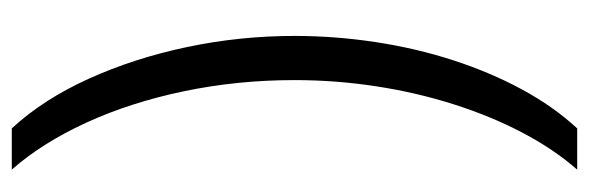

<svg xmlns="http://www.w3.org/2000/svg" viewBox="-357 -476 1000 326"><g transform="rotate(-90 143.0 -313.0)"><path d="M88 -793Q137 -740 172 -663Q207 -586 226 -496Q245 -406 245 -313Q245 -244 234.5 -175Q224 -106 203.5 -43Q183 20 154 73.5Q125 127 88 167H18Q53 127 81 73.5Q109 20 129 -43Q149 -106 159.5 -174.5Q170 -243 170 -313Q170 -410 151 -501Q132 -592 97.5 -667Q63 -742 18 -793Z"/></g></svg>

Font: Mona Sans SemiCondensed
Style: Regular
Weight: 400
Width: 4
Designer: Deni Anggara
Foundry: GitHub
Version: Version 2.000